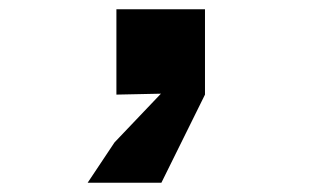

<svg xmlns="http://www.w3.org/2000/svg" viewBox="-20 -204 690 414"><path d="M231 0V-184H422V0L328 190H169L227 103L327 -2Z"/></svg>

Font: Azeret Mono Thin ExtraBold
Style: Regular
Weight: 800
Version: Version 1.002